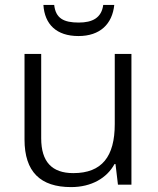

<svg xmlns="http://www.w3.org/2000/svg" viewBox="-20 -753 643 783"><path d="M446 -733H401C394 -680 357 -661 301 -661C240 -661 207 -678 201 -733H157C162 -654 210 -606 300 -606C388 -606 438 -655 446 -733ZM516 -533H448V-247C448 -115 396 -47 279 -47C192 -47 148 -93 148 -189V-533H80V-184C80 -52 145 10 270 10C353 10 416 -27 447 -84H451L461 0H516Z"/></svg>

Font: Noto Sans Thaana Light
Style: Regular
Weight: 300
Designer: David Williams
Foundry: Google Inc.
Version: Version 3.001